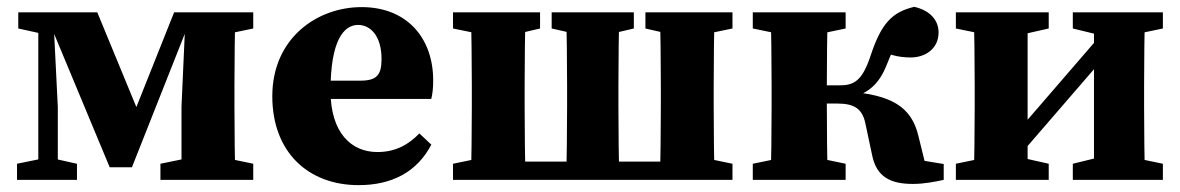

<svg xmlns="http://www.w3.org/2000/svg" viewBox="-20 -519 3405 554"><path d="M296.5 -36.4H360.7L537.7 -483.4H482.4L354.8 -163.3H392.8L260.7 -483.4H110.3L296.5 -36.4ZM503.7 0H659.5C657.5 -45 656.5 -147.4 656.5 -210V-273.4C656.5 -335.9 657.5 -438.4 659.5 -483.4H515.9L503.7 -211.4V0ZM29.1 0H202.1V-46.5L128.6 -62.9H109.4L29.1 -46.5V0ZM442.9 0H710.7V-46.5L615 -66.5H540.2L442.9 -46.5V0ZM90.5 0H146.8V-210.7L133.2 -483.4H90.5V0ZM32.7 -436.8 123.8 -416.8H132.2V-483.4H32.7V-436.8ZM574.8 -416.8H615L710.7 -436.8V-483.4H574.8V-416.8Z M1014.8 15.2C1111.6 15.2 1183.5 -23.3 1224.6 -101.6L1190 -134C1159.8 -102.8 1122.7 -80.3 1068.8 -80.3C994 -80.3 933.7 -135.3 933.7 -257.3C933.7 -401.7 971.6 -447.1 1013.2 -447.1C1049.5 -447.1 1080.9 -414.5 1080.9 -348.9C1080.9 -304.3 1068.5 -286.3 1020.5 -286.3H833V-233.5H1224.4C1228.4 -250.1 1229.9 -265.8 1229.9 -287.3C1229.9 -408.3 1155.1 -498.5 1023.3 -498.5C894.2 -498.5 765.7 -408.1 765.7 -241.4C765.7 -80 869.3 15.2 1014.8 15.2Z M1287.1 -436.8 1385 -416.8H1453L1538.3 -436.8V-483.4H1287.1V-436.8ZM1287.1 0H1420.5V-66.5H1383.9L1287.1 -46.5V0ZM1338.4 0H1496.8C1494.8 -45 1493.8 -147.4 1493.8 -210V-273.4C1493.8 -335.9 1494.8 -438.4 1496.8 -483.4H1338.4C1340.4 -438.4 1341.4 -335.9 1341.4 -273.4V-210C1341.4 -147.4 1340.4 -45 1338.4 0ZM1420.5 0H1960.2V-52.8H1420.5V0ZM1571.8 -436.8 1659.9 -416.8H1723.5L1808.9 -436.8V-483.4H1571.8V-436.8ZM1613.3 0H1767.4C1765.4 -45 1764.4 -147.4 1764.4 -210V-273.4C1764.4 -335.9 1765.4 -438.4 1767.4 -483.4H1613.3C1615.3 -438.4 1616.3 -335.9 1616.3 -273.4V-210C1616.3 -147.4 1615.3 -45 1613.3 0ZM1842.3 -436.8 1929.4 -416.8H1997.3L2093.5 -436.8V-483.4H1842.3V-436.8ZM1883.8 0H2042.3C2040.3 -45 2039.3 -147.4 2039.3 -210V-273.4C2039.3 -335.9 2040.3 -438.4 2042.3 -483.4H1883.8C1885.8 -438.4 1886.8 -335.9 1886.8 -273.4V-210C1886.8 -147.4 1885.8 -45 1883.8 0ZM1960.2 0H2093.5V-46.5L1997.3 -66.5H1960.2V0Z M2152.1 0H2420V-46.5L2324.3 -66.5H2249.5L2152.1 -46.5V0ZM2152.1 -436.8 2249.5 -416.8H2324.3L2420 -436.8V-483.4H2152.1V-436.8ZM2203.4 0H2368.7C2366.7 -45 2365.7 -147.4 2365.7 -226.8V-266.5C2365.7 -335.9 2366.7 -438.4 2368.7 -483.4H2203.4C2205.4 -438.4 2206.4 -335.9 2206.4 -273.4V-210C2206.4 -147.4 2205.4 -45 2203.4 0ZM2496.3 -71.9C2509 -7.5 2550.8 11.7 2613.9 11.7C2648.5 11.7 2679 5 2703 0V-45.8L2553.7 -70.2L2660 -4.7L2630 -126.7C2610.3 -209.2 2554.9 -246.7 2418.6 -255.4L2434.4 -235.5C2485.6 -251.4 2516 -274.2 2539.5 -334.2C2551.9 -366.9 2566.3 -394.4 2587.6 -427.3L2511 -379C2540.8 -362 2570.3 -353.2 2607.5 -353.2C2652.2 -353.2 2688 -380.1 2688.2 -425C2688.2 -460.6 2664 -488.7 2618.1 -499.3C2554.1 -484.4 2522.3 -451.2 2491.5 -356.7C2467.7 -285.5 2443.8 -272.7 2402.6 -272.7H2286.1V-220.2H2396.8C2445.6 -220.2 2467.7 -204.2 2476.5 -165.1L2496.3 -71.9Z M2738.1 0H3006V-46.5L2917 -66.5H2834.9L2738.1 -46.5V0ZM2738.1 -436.8 2835.5 -416.8H2917.5L3006 -436.8V-483.4H2738.1V-436.8ZM2789.4 0H2945.1V-483.4H2789.4C2791.4 -438.4 2792.4 -335.9 2792.4 -273.4V-210C2792.4 -147.4 2791.4 -45 2789.4 0ZM2859 -73.8H2924.5L3214.6 -409.6H3149L2859 -73.8ZM3075.5 0H3335.4V-46.5L3239.2 -66.5H3157.1L3075.5 -46.5V0ZM3075.5 -436.8 3157.7 -416.8H3239.7L3335.4 -436.8V-483.4H3075.5V-436.8ZM3136.6 0H3284.2C3282.2 -45 3281.2 -147.4 3281.2 -210V-273.4C3281.2 -335.9 3282.2 -438.4 3284.2 -483.4H3136.6V0Z"/></svg>

Font: Source Serif Variable
Style: Regular
Weight: 389
Designer: Frank Grießhammer
Foundry: Adobe Systems Incorporated
Version: Version 3.001;hotconv 1.0.111;makeotfexe 2.5.65597